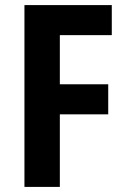

<svg xmlns="http://www.w3.org/2000/svg" viewBox="-20 -734 507 754"><path d="M215 0V-285H405V-403H215V-596H419V-714H76V0Z"/></svg>

Font: Noto Sans Gujarati UI Condensed
Style: Bold
Weight: 700
Width: 3
Designer: Jelle Bosma - Monotype Design Team, Universal Thirst
Foundry: Monotype Imaging Inc.
Version: Version 2.106